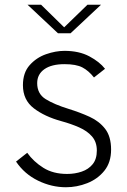

<svg xmlns="http://www.w3.org/2000/svg" viewBox="-20 -776 535 808"><path d="M257.5 12Q197 12 140 -15.8Q83 -43.5 47.5 -96L94.5 -133Q121.5 -95.5 162.5 -69.8Q203.5 -44 262.5 -44Q295.5 -44 324 -53.8Q352.5 -63.5 370 -85Q387.5 -106.5 387.5 -142.5Q387.5 -178.5 367.2 -201.8Q347 -225 313 -240Q279 -255 238.5 -266Q167.5 -285.5 122 -320.5Q76.5 -355.5 76.5 -417.5Q76.5 -470 104.8 -501.8Q133 -533.5 173.5 -547.8Q214 -562 251.5 -562Q312.5 -562 355.8 -539Q399 -516 422 -486.5L375.5 -450Q353 -478.5 326.8 -492.2Q300.5 -506 251.5 -506Q197 -506 166.8 -484.8Q136.5 -463.5 136.5 -426Q136.5 -381 172.2 -358.8Q208 -336.5 269.5 -317.5Q316.5 -303 357 -284.5Q397.5 -266 422.5 -233.8Q447.5 -201.5 447.5 -146.5Q447.5 -92.5 419.2 -57.5Q391 -22.5 347.2 -5.2Q303.5 12 257.5 12ZM96 -756H153L250 -661L348 -756H405L277 -636H224Z"/></svg>

Font: Junction Light
Style: Regular
Weight: 300
Designer: Caroline Hadilaksono
Foundry: Caroline Hadilaksono, Tyler Finck, The League of Moveable Type
Version: Version 2.000; ttfautohint (v1.8.3)